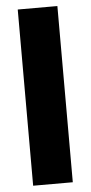

<svg xmlns="http://www.w3.org/2000/svg" viewBox="-54 -792 390 825"><g transform="rotate(-5 140.5 -380.0)"><path d="M226 0H55V-760H226Z"/></g></svg>

Font: Noto Sans Malayalam Condensed Black
Style: Regular
Weight: 900
Width: 3
Designer: Jelle Bosma - Monotype Design Team
Foundry: Monotype Imaging Inc.
Version: Version 2.104; ttfautohint (v1.8.4.7-5d5b)